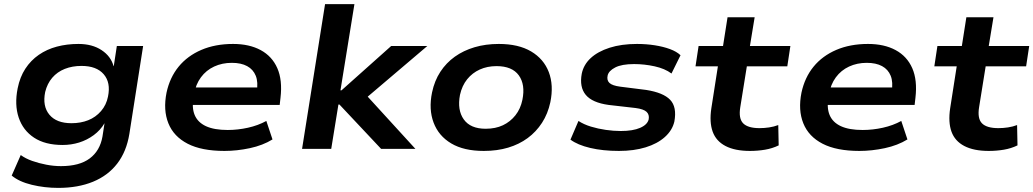

<svg xmlns="http://www.w3.org/2000/svg" viewBox="-20 -725 5032 935"><path d="M264 190Q197 190 135 175Q73 160 37 130L81 30Q104 47 136.5 58.5Q169 70 205.5 77Q242 84 277 84Q367 84 417 46.5Q467 9 479 -60L489 -125Q469 -91 436.5 -67Q404 -43 365.5 -31Q327 -19 285 -19Q200 -19 146 -54.5Q92 -90 71 -152.5Q50 -215 66 -295Q77 -350 103.5 -390.5Q130 -431 169 -458Q208 -485 257 -498Q306 -511 362 -511Q429 -511 474.5 -481Q520 -451 533 -403H534L549 -501H677L610 -73Q596 13 551 71.5Q506 130 433 160Q360 190 264 190ZM328 -125Q373 -125 409.5 -139.5Q446 -154 472 -184Q498 -214 506 -255Q520 -323 485 -363.5Q450 -404 377 -404Q332 -404 295.5 -389.5Q259 -375 234.5 -346.5Q210 -318 200 -277Q186 -208 220.5 -166.5Q255 -125 328 -125Z M1073 10Q962 10 894 -25Q826 -60 800 -124.5Q774 -189 791 -274Q807 -348 850 -400.5Q893 -453 960.5 -482Q1028 -511 1115 -511Q1194 -511 1249.5 -481Q1305 -451 1330.5 -393Q1356 -335 1346 -249L1342 -214H893L906 -299H1252L1230 -277Q1238 -325 1225.5 -356Q1213 -387 1183.5 -403Q1154 -419 1109 -419Q1062 -419 1023 -401Q984 -383 958.5 -348.5Q933 -314 925 -266L923 -255Q913 -201 928 -165Q943 -129 983 -110.5Q1023 -92 1089 -92Q1138 -92 1187.5 -103Q1237 -114 1277 -136L1307 -46Q1260 -17 1197 -3.5Q1134 10 1073 10Z M1451 0 1563 -705H1706L1638 -285H1643L1885 -501H2061L1748 -235L1749 -278L2003 0H1836L1633 -216H1628L1593 0Z M2336 10Q2239 10 2177.5 -26.5Q2116 -63 2091.5 -128Q2067 -193 2084 -275Q2096 -332 2124.5 -375.5Q2153 -419 2195 -449Q2237 -479 2291 -495Q2345 -511 2409 -511Q2505 -511 2566.5 -474.5Q2628 -438 2652.5 -374Q2677 -310 2660 -227Q2648 -171 2619.5 -127Q2591 -83 2549.5 -52.5Q2508 -22 2454.5 -6Q2401 10 2336 10ZM2345 -98Q2393 -98 2429 -115Q2465 -132 2490 -163.5Q2515 -195 2524 -239Q2539 -313 2506.5 -358Q2474 -403 2398 -403Q2353 -403 2316.5 -386.5Q2280 -370 2255 -339Q2230 -308 2220 -263Q2206 -189 2238.5 -143.5Q2271 -98 2345 -98Z M2994 10Q2916 10 2854.5 -4.5Q2793 -19 2758 -45L2797 -136Q2823 -119 2857.5 -108.5Q2892 -98 2930 -92.5Q2968 -87 3003 -87Q3062 -87 3097.5 -102.5Q3133 -118 3139 -144Q3143 -167 3128.5 -180.5Q3114 -194 3075 -199L2944 -214Q2864 -225 2832.5 -263Q2801 -301 2813 -366Q2822 -410 2856.5 -442Q2891 -474 2948.5 -492.5Q3006 -511 3082 -511Q3127 -511 3168.5 -504.5Q3210 -498 3242.5 -486Q3275 -474 3294 -456L3250 -367Q3218 -391 3168 -402Q3118 -413 3068 -413Q3008 -413 2976 -396.5Q2944 -380 2939 -357Q2934 -334 2948 -321Q2962 -308 3000 -303L3127 -287Q3210 -274 3243.5 -239Q3277 -204 3264 -133Q3254 -90 3217.5 -57.5Q3181 -25 3124 -7.5Q3067 10 2994 10Z M3632 10Q3559 10 3513 -14Q3467 -38 3450.5 -84Q3434 -130 3444 -197L3476 -402H3367L3382 -501H3501L3523 -641H3655L3632 -501H3829L3814 -402H3617L3585 -203Q3576 -148 3599 -124.5Q3622 -101 3679 -101Q3702 -101 3725.5 -104.5Q3749 -108 3770 -116L3772 -17Q3741 -2 3705.5 4Q3670 10 3632 10Z M4165 10Q4054 10 3986 -25Q3918 -60 3892 -124.5Q3866 -189 3883 -274Q3899 -348 3942 -400.5Q3985 -453 4052.5 -482Q4120 -511 4207 -511Q4286 -511 4341.5 -481Q4397 -451 4422.5 -393Q4448 -335 4438 -249L4434 -214H3985L3998 -299H4344L4322 -277Q4330 -325 4317.5 -356Q4305 -387 4275.5 -403Q4246 -419 4201 -419Q4154 -419 4115 -401Q4076 -383 4050.5 -348.5Q4025 -314 4017 -266L4015 -255Q4005 -201 4020 -165Q4035 -129 4075 -110.5Q4115 -92 4181 -92Q4230 -92 4279.5 -103Q4329 -114 4369 -136L4399 -46Q4352 -17 4289 -3.5Q4226 10 4165 10Z M4795 10Q4722 10 4676 -14Q4630 -38 4613.5 -84Q4597 -130 4607 -197L4639 -402H4530L4545 -501H4664L4686 -641H4818L4795 -501H4992L4977 -402H4780L4748 -203Q4739 -148 4762 -124.5Q4785 -101 4842 -101Q4865 -101 4888.5 -104.5Q4912 -108 4933 -116L4935 -17Q4904 -2 4868.5 4Q4833 10 4795 10Z"/></svg>

Font: Nunito Sans 7pt SemiExpanded
Style: Bold Italic
Weight: 700
Width: 6
Italic angle: -9°
Designer: Vernon Adams
Foundry: Vernon Adams
Version: Version 3.101;gftools[0.9.27]